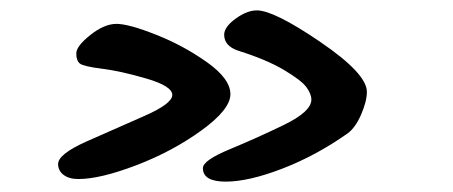

<svg xmlns="http://www.w3.org/2000/svg" viewBox="-20 -521 873 370"><path d="M412 -454Q412 -469 434 -485Q456 -501 475 -501Q508 -501 597.5 -440Q687 -379 687 -344Q687 -326 676 -300.5Q665 -275 650 -264Q589 -221 524 -196Q459 -171 415 -171Q371 -171 371 -197Q371 -212 423 -233.5Q475 -255 527.5 -280.5Q580 -306 580 -329Q580 -340 570.5 -353Q561 -366 527.5 -386Q494 -406 440 -423Q412 -432 412 -454ZM131 -176Q113 -176 102.5 -184Q92 -192 92 -205Q92 -224 147 -248.5Q202 -273 257 -297Q312 -321 312 -338Q312 -355 262.5 -369.5Q213 -384 177 -388.5Q141 -393 134 -398.5Q127 -404 127 -418Q127 -432 154 -453.5Q181 -475 204.5 -475Q228 -475 281 -454Q334 -433 379 -401Q424 -369 424 -339.5Q424 -310 368 -269.5Q312 -229 242.5 -202.5Q173 -176 131 -176Z"/></svg>

Font: Kalam
Style: Bold
Weight: 700
Version: Version 2.001;PS 1.0;hotconv 1.0.79;makeotf.lib2.5.61930; tt